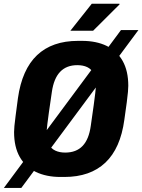

<svg xmlns="http://www.w3.org/2000/svg" viewBox="-57 -908 738 996"><path d="M257 10Q183 10 128.8 -16.2Q74.5 -42.5 45.2 -94.2Q16 -146 16 -223Q16 -236 17.8 -254.8Q19.5 -273.5 24 -307.5Q28.5 -341.5 36 -398.5Q57 -547.5 135.2 -621.8Q213.5 -696 348 -696H368Q442.5 -696 496.2 -670Q550 -644 579.2 -592Q608.5 -540 608.5 -463Q608.5 -450.5 606.8 -431.5Q605 -412.5 600.8 -378.5Q596.5 -344.5 588 -286.5Q568 -138.5 489.5 -64.2Q411 10 277 10ZM281 -116.5Q338.5 -116.5 371.5 -151Q404.5 -185.5 414 -256Q424 -323 429.2 -363Q434.5 -403 437 -423.8Q439.5 -444.5 440 -453.8Q440.5 -463 440.5 -468Q440.5 -505 428.8 -527.2Q417 -549.5 395.5 -559.8Q374 -570 344 -570Q288 -570 255 -535.5Q222 -501 212 -431Q202 -364 196.5 -324Q191 -284 188.5 -263Q186 -242 185.5 -233Q185 -224 185 -218.5Q185 -182 196.5 -159.5Q208 -137 229.8 -126.8Q251.5 -116.5 281 -116.5ZM-37 67 570.5 -752H661L53.5 67ZM308 -748.5 419 -888.5H562.5L563.5 -885.5L426 -748.5Z"/></svg>

Font: Chivo Mono Medium
Style: Italic
Weight: 500
Italic angle: -8.05°
Monospace: yes
Designer: Hector Gatti
Foundry: Omnibus-Type
Version: Version 1.008